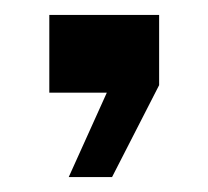

<svg xmlns="http://www.w3.org/2000/svg" viewBox="-20 -124 279 257"><path d="M46 0V-104H193V-10L130 113H72L123 0Z"/></svg>

Font: Big Shoulders Text Medium
Style: Regular
Weight: 500
Designer: Patric King
Foundry: XO Type Co
Version: Version 1.000; ttfautohint (v1.8.2)